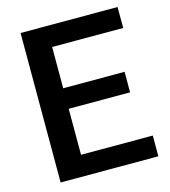

<svg xmlns="http://www.w3.org/2000/svg" viewBox="-107 -796 779 882"><g transform="rotate(-15 282.5 -355.5)"><path d="M487.8 -317.4H195.8V-98.6H537.1V0H72.3V-710.9H533.7V-611.3H195.8V-415H487.8Z"/></g></svg>

Font: Vazir Medium FD-UI
Style: Medium-FD-UI
Weight: 500
Designer: Saber Rastikerdar
Foundry: Saber Rastikerdar
Version: Version 30.1.0